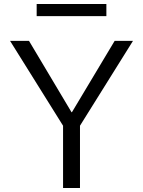

<svg xmlns="http://www.w3.org/2000/svg" viewBox="-20 -933 710 953"><path d="M162 -853V-913H508V-853ZM124 -730 335 -376H337L549 -730H640L377 -309V0H293V-309L30 -730Z"/></svg>

Font: M PLUS 1p
Style: Regular
Weight: 400
Version: Version 1.062